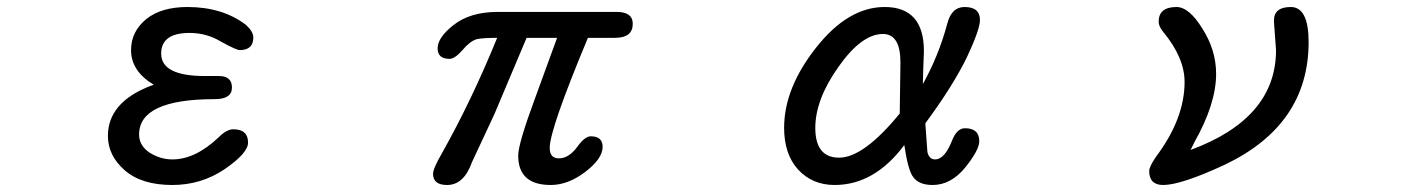

<svg xmlns="http://www.w3.org/2000/svg" viewBox="-20 -507 4040 548"><path d="M336 -21Q288 -63 288 -119Q288 -215 410 -262L419 -265Q354 -304 354 -364Q354 -417 398 -453Q441 -487 515 -487Q615 -487 682 -436Q703 -417 703 -400Q703 -364 664 -364Q655 -364 611 -388Q570 -413 521 -413Q440 -413 440 -354Q440 -290 565 -290H605Q642 -290 642 -257Q642 -224 593 -224Q377 -224 377 -123Q377 -92 406 -72Q437 -52 472 -52Q538 -52 605 -116Q627 -138 646 -138Q688 -138 688 -100Q688 -70 621 -24Q554 21 472 21Q384 21 336 -21Z M1216 -11Q1216 -26 1241 -69Q1326 -220 1399 -399Q1357 -399 1340 -395Q1321 -389 1300 -364Q1278 -339 1263 -339Q1229 -339 1229 -369Q1229 -400 1275 -436Q1321 -472 1397 -473H1740Q1786 -473 1786 -439Q1786 -399 1735 -399H1658Q1549 -138 1549 -85Q1549 -55 1575 -55Q1603 -55 1627 -87Q1649 -118 1666 -118Q1700 -118 1700 -88Q1700 -54 1650 -16Q1601 21 1552 21Q1459 21 1459 -63Q1459 -97 1508 -229L1570 -399H1483L1391 -181L1327 -44Q1304 21 1256 21Q1216 21 1216 -11Z M2257 -24Q2218 -68 2218 -142Q2218 -256 2310 -372Q2401 -487 2505 -487Q2617 -487 2617 -361L2615 -307L2614 -267Q2659 -348 2683 -437Q2695 -487 2733 -487Q2777 -487 2777 -450Q2777 -423 2739 -342Q2698 -259 2621 -155L2627 -73Q2632 -52 2649 -52Q2676 -52 2697 -105Q2711 -141 2734 -141Q2775 -141 2775 -104Q2775 -79 2735 -29Q2694 21 2642 21Q2603 21 2587 -1Q2572 -19 2561 -93Q2476 21 2362 21Q2298 21 2257 -24ZM2375 -57Q2445 -57 2548 -183L2550 -329Q2550 -410 2500 -410Q2439 -410 2373 -316Q2307 -223 2307 -142Q2307 -57 2375 -57Z M3260 -19Q3260 -31 3279 -59Q3361 -168 3361 -273Q3361 -342 3300 -416Q3287 -432 3287 -445Q3287 -487 3338 -487Q3374 -487 3412 -425Q3451 -364 3451 -296Q3451 -211 3389 -101L3378 -79Q3622 -169 3622 -364L3617 -432L3616 -448Q3616 -487 3664 -487Q3715 -487 3715 -387Q3715 -151 3476 -37Q3351 21 3300 21Q3260 21 3260 -19Z"/></svg>

Font: 寒蝉全圆体
Style: Regular
Weight: 400
Designer: Warren2060
      Designed by Motoya company      

      [Varela Round]
      Joe Prince(Latin component); Avraham Cornf
Foundry: ChillType
Version: Version 3.200